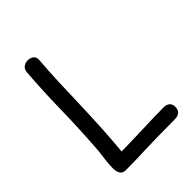

<svg xmlns="http://www.w3.org/2000/svg" viewBox="-219 -894 1018 1018"><g transform="rotate(-45 290.0 -385.0)"><path d="M120 -734Q122 -755 136 -765Q150 -775 167 -775Q187 -775 200.5 -764.5Q214 -754 212 -732Q206 -656 203 -576.5Q200 -497 197.5 -415Q195 -333 190.5 -249.5Q186 -166 178 -81Q226 -82 269 -83Q312 -84 351.5 -85.5Q391 -87 428.5 -88Q466 -89 504 -89Q522 -89 534.5 -78.5Q547 -68 547 -47Q547 -25 534.5 -13.5Q522 -2 497 -2Q426 -2 372.5 -1Q319 0 277 1.5Q235 3 198.5 4Q162 5 123 5Q101 5 91.5 -10.5Q82 -26 82 -48Q82 -71 84.5 -96.5Q87 -122 90.5 -146.5Q94 -171 95 -192Q105 -333 107.5 -471.5Q110 -610 120 -734Z"/></g></svg>

Font: Playpen Sans Arabic
Style: Regular
Weight: 400
Designer: Azza Alameddine, Laura Meseguer, Veronika Burian, José Scaglione
Foundry: TypeTogether
Version: Version 2.000